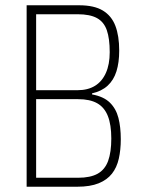

<svg xmlns="http://www.w3.org/2000/svg" viewBox="-20 -708 536 728"><path d="M81 0V-688H280Q337 -688 370 -668Q403 -648 417.5 -610Q432 -572 432 -516Q432 -471 421.5 -437.5Q411 -404 388 -383Q365 -362 329 -354V-350Q373 -342 396.5 -319Q420 -296 429 -261Q438 -226 438 -180Q438 -140 430.5 -106.5Q423 -73 404.5 -49.5Q386 -26 354 -13Q322 0 273 0ZM117 -34H276Q323 -34 350.5 -49.5Q378 -65 390 -98Q402 -131 402 -183Q402 -235 389 -268Q376 -301 348.5 -316.5Q321 -332 276 -332H117ZM117 -366H274Q313 -366 340 -382.5Q367 -399 381.5 -431.5Q396 -464 396 -510Q396 -562 385 -593.5Q374 -625 347.5 -639.5Q321 -654 274 -654H117Z"/></svg>

Font: Saira Thin Condensed
Style: Regular
Weight: 100
Width: 3
Version: Version 1.101